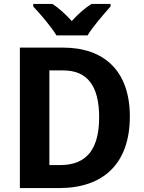

<svg xmlns="http://www.w3.org/2000/svg" viewBox="-20 -956 732 976"><path d="M542 -936H445C412 -915 377 -885 345 -849C312 -885 280 -914 247 -936H149V-923C184 -886 240 -821 267 -776H425C452 -821 510 -887 542 -923ZM640 -364C640 -593 512 -714 300 -714H81V0H281C504 0 640 -123 640 -364ZM484 -360C484 -199 421 -117 287 -117H231V-598H302C421 -598 484 -523 484 -360Z"/></svg>

Font: Noto Sans Display
Style: Bold
Weight: 700
Designer: Monotype Design Team
Foundry: Monotype Imaging Inc.
Version: Version 1.900